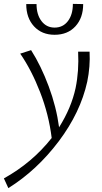

<svg xmlns="http://www.w3.org/2000/svg" viewBox="-73 -679 526 988"><path d="M208 -500Q142 -500 102 -543.5Q62 -587 62 -658H115Q115 -604 140.5 -570.5Q166 -537 208 -537Q251 -537 276.5 -570.5Q302 -604 302 -659L355 -658Q355 -587 315 -543.5Q275 -500 208 -500ZM388 -413Q392 -337 376 -259Q341 -100 229 48.5Q117 197 -30 289L-53 239Q93 158 193 31Q178 -90 133.5 -204.5Q89 -319 31 -403L87 -421Q138 -341 177.5 -235Q217 -129 231 -24Q294 -124 316 -226Q334 -313 329 -413Z"/></svg>

Font: EauTestText Semilight
Style: Italic
Weight: 300
Italic angle: -12°
Designer: Christian Thalmann (Catharsis Fonts)
Version: Version 0.001;PS 000.001;hotconv 1.0.88;makeotf.lib2.5.64775